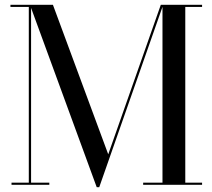

<svg xmlns="http://www.w3.org/2000/svg" viewBox="-20 -770 885 800"><path d="M28 -9V0H185.5V-9H109.5V-737L383 10H393.5L657 -741.5V-9H576.5V0H822V-9H752V-741H822V-750H650L431 -127L200.5 -750H23.5V-741H100V-9Z"/></svg>

Font: Bodoni* 24
Style: Regular
Weight: 400
Version: Version 2.3